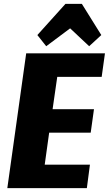

<svg xmlns="http://www.w3.org/2000/svg" viewBox="-20 -977 565 997"><path d="M173 -122H447L431 0H18L116 -700H525L508 -578H237L291 -673L243 -340L213 -410H468L451 -288H196L245 -358L199 -27ZM174 -795 320 -957H405L506 -795L443 -737L295 -876H406L220 -737Z"/></svg>

Font: Pathway Extreme Condensed ExtraBold
Style: Italic
Weight: 800
Width: 3
Italic angle: -8°
Version: Version 1.001;gftools[0.9.26]